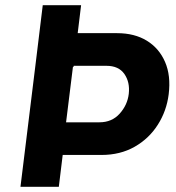

<svg xmlns="http://www.w3.org/2000/svg" viewBox="-20 -720 678 741"><path d="M59 1 132 -592H432Q499 -592 546.5 -563Q594 -534 617 -481Q640 -428 631 -356Q623 -292 589 -238.5Q555 -185 499.5 -153.5Q444 -122 372 -122H222L207 1ZM235 -248H364Q412 -248 442 -281.5Q472 -315 477 -358Q482 -403 460 -434.5Q438 -466 391 -466H262ZM145 -700H293L264 -462H116Z"/></svg>

Font: Inclusive Sans
Style: Bold Italic
Weight: 700
Italic angle: -7°
Designer: Olivia King
Foundry: Olivia King
Version: Version 2.004